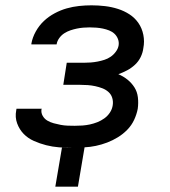

<svg xmlns="http://www.w3.org/2000/svg" viewBox="-20 -548 640 722"><path d="M273 154H188L213 7Q222 8 231.5 8Q241 8 250 8H252Q227 8 202 6Q177 4 153.5 -2Q130 -8 107.5 -18Q85 -28 69 -44.5Q53 -61 44.5 -84Q36 -107 41 -133L42 -139H137L136 -137Q134 -124 140.5 -112.5Q147 -101 158 -94.5Q169 -88 182 -84.5Q195 -81 208 -78.5Q221 -76 234.5 -75.5Q248 -75 261 -75Q276 -75 290 -76Q304 -77 318 -80Q332 -83 346 -88.5Q360 -94 372.5 -103Q385 -112 393.5 -125Q402 -138 404 -153Q406 -167 402 -180Q398 -193 388 -202Q378 -211 365 -216Q352 -221 338 -224Q324 -227 310 -228Q296 -229 282 -229H218L231 -312H295Q308 -312 321 -313Q334 -314 347 -316.5Q360 -319 372.5 -323Q385 -327 396 -334.5Q407 -342 415.5 -353.5Q424 -365 426 -377Q428 -390 423.5 -401.5Q419 -413 410.5 -421Q402 -429 390.5 -433.5Q379 -438 367 -440.5Q355 -443 342.5 -444Q330 -445 317 -445Q305 -445 293 -444Q281 -443 269 -440.5Q257 -438 245 -434Q233 -430 222 -423Q211 -416 203 -405Q195 -394 193 -382V-381H98V-384Q102 -407 114.5 -429.5Q127 -452 145 -469Q163 -486 185.5 -498Q208 -510 231 -516.5Q254 -523 277.5 -525.5Q301 -528 324 -528Q350 -528 375 -525Q400 -522 423.5 -514.5Q447 -507 467 -494Q487 -481 500.5 -461.5Q514 -442 519 -417Q524 -392 519 -367Q517 -350 509 -333.5Q501 -317 487.5 -304.5Q474 -292 458 -283.5Q442 -275 425 -269Q444 -261 459.5 -248.5Q475 -236 485.5 -219.5Q496 -203 498.5 -182Q501 -161 498 -139Q494 -118 484.5 -97.5Q475 -77 459 -60.5Q443 -44 423.5 -32Q404 -20 383 -12Q362 -4 340.5 0.5Q319 5 298 6Z"/></svg>

Font: Iosevka Medium Extended
Style: Italic
Weight: 500
Width: 7
Italic angle: -9°
Monospace: yes
Designer: Belleve Invis
Foundry: Belleve Invis
Version: Version 32.5.0; ttfautohint (v1.8.4)